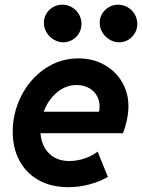

<svg xmlns="http://www.w3.org/2000/svg" viewBox="-20 -775 594 803"><path d="M33.2 -224.6Q33.2 -303.2 69.1 -374Q105 -444.8 168 -487.8Q231 -530.8 308.1 -530.8Q368.2 -530.8 416 -504.2Q463.9 -477.5 490.5 -431.9Q517.1 -386.2 517.1 -331.1Q517.1 -303.2 510.5 -272.5Q503.9 -241.7 494.1 -217.8H149.4Q153.3 -165 185.3 -133.3Q217.3 -101.6 270 -101.6Q302.7 -101.6 335.2 -112.8Q367.7 -124 388.2 -141.1L431.2 -35.2Q395.5 -14.6 352.5 -3.4Q309.6 7.8 265.6 7.8Q194.3 7.8 141.8 -21.5Q89.4 -50.8 61.3 -103.3Q33.2 -155.8 33.2 -224.6ZM394 -307.6Q396.5 -317.4 396.5 -329.1Q396.5 -355.5 384.3 -376Q372.1 -396.5 350.1 -408Q328.1 -419.4 300.8 -419.4Q254.4 -419.4 217.5 -387.9Q180.7 -356.4 162.6 -307.6ZM397 -679.7Q397 -700.7 407.5 -718Q418 -735.4 435.8 -745.4Q453.6 -755.4 474.1 -755.4Q495.6 -755.4 514.2 -744.6Q532.7 -733.9 543.5 -715.3Q554.2 -696.8 554.2 -674.8Q554.2 -654.3 544.2 -636.7Q534.2 -619.1 516.8 -608.6Q499.5 -598.1 478 -598.1Q457 -598.1 438.2 -609.4Q419.4 -620.6 408.2 -639.2Q397 -657.7 397 -679.7ZM163.6 -679.7Q163.6 -700.7 174.1 -718Q184.6 -735.4 202.1 -745.4Q219.7 -755.4 240.2 -755.4Q262.2 -755.4 280.8 -744.6Q299.3 -733.9 310.1 -715.3Q320.8 -696.8 320.8 -674.8Q320.8 -654.3 310.8 -636.7Q300.8 -619.1 283.2 -608.6Q265.6 -598.1 244.6 -598.1Q223.6 -598.1 204.8 -609.4Q186 -620.6 174.8 -639.2Q163.6 -657.7 163.6 -679.7Z"/></svg>

Font: Reddit Sans Fudge
Style: Bold
Weight: 700
Italic angle: -11.25°
Designer: Stephen Hutchings
Version: Version 1.013